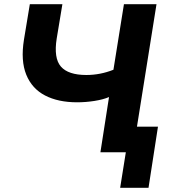

<svg xmlns="http://www.w3.org/2000/svg" viewBox="-20 -725 814 914"><path d="M458 0 499 -263Q471 -251 429.5 -244.5Q388 -238 347 -238Q257 -238 194.5 -270.5Q132 -303 105 -369.5Q78 -436 94 -536L122 -705H277L250 -542Q235 -448 270 -408Q305 -368 391 -368Q457 -368 520 -393L570 -705H725L632 -122H732L687 169H552L579 0Z"/></svg>

Font: Mulish ExtraBold
Style: Italic
Weight: 800
Italic angle: -9°
Designer: Vernon Adams
Foundry: Vernon Adams
Version: Version 3.603; ttfautohint (v1.8.3)